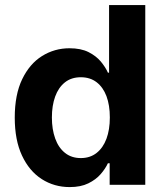

<svg xmlns="http://www.w3.org/2000/svg" viewBox="-20 -748 670 777"><path d="M262 9.1Q199.4 9.1 148.8 -23.3Q98.3 -55.8 69 -118.5Q39.7 -181.1 39.7 -272Q39.7 -365.3 69.9 -427.7Q100.1 -490.2 150.5 -521.5Q200.9 -552.7 261.1 -552.7Q307.5 -552.7 338.4 -537.1Q369.2 -521.5 388.2 -498.7Q407.1 -475.8 416.7 -454H421.4V-727.5H567.9V0H423.8V-87.4H416.7Q406.6 -65.4 387.3 -43.2Q368 -21 337.4 -6Q306.8 9.1 262 9.1ZM307.1 -108.3Q344.5 -108.3 370.7 -128.9Q397 -149.5 410.8 -186.4Q424.5 -223.3 424.5 -272.5Q424.5 -322.2 410.9 -358.7Q397.2 -395.1 371 -415.2Q344.7 -435.4 307.1 -435.4Q268.7 -435.4 242.6 -414.6Q216.5 -393.8 203.2 -357.1Q190 -320.4 190 -272.5Q190 -224.6 203.4 -187.4Q216.7 -150.3 243 -129.3Q269.2 -108.3 307.1 -108.3Z"/></svg>

Font: Adwaita Sans
Style: Regular
Weight: 400
Designer: Rasmus Andersson
Foundry: rsms
Version: Version 4.001;git-9221beed3